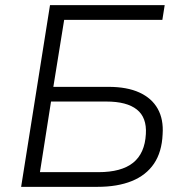

<svg xmlns="http://www.w3.org/2000/svg" viewBox="-20 -725 714 745"><path d="M62 0 174 -705H619L610 -648H229L187 -388H401Q473 -388 521 -366Q569 -344 592 -303Q615 -262 611 -204Q608 -135 577.5 -90Q547 -45 491.5 -22.5Q436 0 358 0ZM135 -57H362Q451 -57 496.5 -93.5Q542 -130 546 -205Q550 -269 511 -300Q472 -331 393 -331H178Z"/></svg>

Font: Nunito Sans 10pt Light
Style: Italic
Weight: 300
Italic angle: -9°
Designer: Vernon Adams
Foundry: Vernon Adams
Version: Version 3.101;gftools[0.9.27]